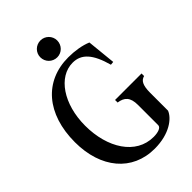

<svg xmlns="http://www.w3.org/2000/svg" viewBox="-267 -1001 1117 1117"><g transform="rotate(-45 292.0 -442.0)"><path d="M317 16C439 16 510 -40 528 -86V-233C528 -297 544 -320 572 -327V-348H354V-327C402 -320 428 -297 428 -233V-67C428 -48 400 -37 361 -37C216 -37 125 -182 125 -365C125 -543 216 -676 333 -676C405 -676 450 -626 482 -510L503 -512L485 -690C445 -707 391 -716 337 -716C141 -716 15 -572 15 -339C15 -126 133 16 317 16ZM222 -831C222 -792 253 -761 292 -761C330 -761 361 -792 361 -831C361 -869 330 -900 292 -900C253 -900 222 -869 222 -831Z"/></g></svg>

Font: RL Madena
Style: Regular
Weight: 400
Designer: I Kadek Wantara Putra
Foundry: Roughlines ID
Version: Version 1.000;Glyphs 3.1.2 (3151)